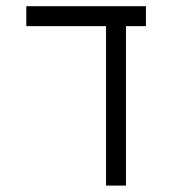

<svg xmlns="http://www.w3.org/2000/svg" viewBox="-20 -582 540 602"><path d="M437.5 -500V-562.5H62.5V-500H312.5Q312.5 -500 312.5 0H375Q375 0 375 -500Z"/></svg>

Font: BFUnifontExMono
Style: Regular
Weight: 500
Version: Version 15.0.06